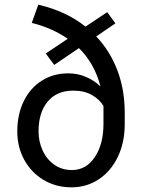

<svg xmlns="http://www.w3.org/2000/svg" viewBox="-20 -792 610 822"><path d="M116 -694 144 -772Q264 -744 346 -678L439 -740L474 -692L392 -636Q451 -574 482.5 -491Q514 -408 514 -309V-261Q514 -182 484.5 -120.5Q455 -59 403 -24.5Q351 10 286 10Q219 10 166 -22Q113 -54 83.5 -108.5Q54 -163 54 -229Q54 -303 82 -359.5Q110 -416 159.5 -447Q209 -478 272 -478Q312 -478 347.5 -463Q383 -448 410 -422Q385 -520 318 -586L212 -514L176 -563L270 -626Q204 -672 116 -694ZM288 -64Q349 -64 386 -119.5Q423 -175 423 -261V-310V-338Q407 -366 374 -385Q341 -404 294 -404Q223 -404 184 -357Q145 -310 145 -229Q145 -187 162 -149Q179 -111 211.5 -87.5Q244 -64 288 -64Z"/></svg>

Font: Freesentation 5 Medium
Style: Regular
Weight: 500
Designer: glyphs from Roboto by Christian Robertson / Hangul glyphs from Noto Sans CJK(Source Han Sans) by Jang Soo-young and Kang
Foundry: PT&
Version: Version 2.001